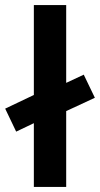

<svg xmlns="http://www.w3.org/2000/svg" viewBox="-20 -740 396 760"><path d="M44 -219 0.5 -310 178 -394.5V-382L311.5 -444.5L355.5 -353L178 -270.5V-283ZM114 0V-720H242V0Z"/></svg>

Font: Geologica Cursive Medium
Style: Regular
Weight: 500
Designer: Sindre Bremnes, Frode Helland
Foundry: Monokrom Skriftforlag AS
Version: Version 1.010;gftools[0.9.28]